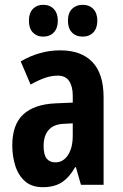

<svg xmlns="http://www.w3.org/2000/svg" viewBox="-20 -767 509 797"><path d="M230 -558Q317 -558 363.5 -509.5Q410 -461 410 -363V0H316L295 -73H292Q268 -31 237 -10.5Q206 10 158 10Q112 10 84 -14.5Q56 -39 43.5 -79Q31 -119 31 -163Q31 -250 76.5 -292Q122 -334 210 -338L282 -341V-370Q282 -408 267 -430.5Q252 -453 220 -453Q194 -453 167.5 -444Q141 -435 107 -416L66 -512Q144 -558 230 -558ZM244 -253Q202 -251 181.5 -227Q161 -203 161 -161Q161 -125 173.5 -109Q186 -93 210 -93Q242 -93 262 -123Q282 -153 282 -204V-255ZM100 -681Q100 -713 116.5 -730Q133 -747 159 -747Q187 -747 203.5 -729.5Q220 -712 220 -681Q220 -650 203.5 -632.5Q187 -615 159 -615Q133 -615 116.5 -632Q100 -649 100 -681ZM262 -681Q262 -713 279 -730Q296 -747 323 -747Q351 -747 367.5 -729.5Q384 -712 384 -681Q384 -650 367.5 -632.5Q351 -615 323 -615Q295 -615 278.5 -632.5Q262 -650 262 -681Z"/></svg>

Font: Noto Sans Gujarati UI ExtraCondensed
Style: Bold
Weight: 700
Width: 2
Designer: Jelle Bosma - Monotype Design Team, Universal Thirst
Foundry: Monotype Imaging Inc.
Version: Version 2.106; ttfautohint (v1.8.4.7-5d5b)